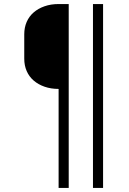

<svg xmlns="http://www.w3.org/2000/svg" viewBox="-20 -750 640 950"><path d="M320 180H270V-310Q232 -310 200.5 -321Q169 -332 146.5 -351.5Q124 -371 112 -398.5Q100 -426 100 -460V-580Q100 -614 112 -641.5Q124 -669 146.5 -688.5Q169 -708 200.5 -719Q232 -730 270 -730H320ZM490 180H440V-730H490Z"/></svg>

Font: Maple Mono Thin
Style: Regular
Weight: 250
Monospace: yes
Designer: subframe7536
Version: Version 7.000